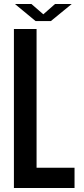

<svg xmlns="http://www.w3.org/2000/svg" viewBox="-20 -946 422 966"><path d="M50 0V-800H164V-102H355V0ZM55 -926H138L198 -874L257 -926H341L236 -840H159Z"/></svg>

Font: Big Shoulders Text
Style: Bold
Weight: 700
Designer: Patric King
Foundry: XO Type Co
Version: Version 1.000; ttfautohint (v1.8.2)